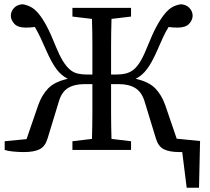

<svg xmlns="http://www.w3.org/2000/svg" viewBox="-20 -706 988 904"><path d="M321 0V-41L413 -52Q415 -116 415 -180.5Q415 -245 415 -310H379Q331 -310 301 -292Q271 -274 258 -231L204 -54Q193 -17 167 -3.5Q141 10 92 10Q69 10 42.5 7.5Q16 5 2 0V-41L105 -51L160 -211Q177 -259 207 -290Q237 -321 299 -335Q269 -350 246 -380.5Q223 -411 198 -468Q182 -505 169.5 -531Q157 -557 144 -579Q123 -576 101 -576Q64 -576 47.5 -594Q31 -612 31 -632Q31 -652 45.5 -668Q60 -684 86 -686Q106 -683 124.5 -673.5Q143 -664 161.5 -642Q180 -620 199.5 -583.5Q219 -547 242 -489Q260 -445 276 -419Q292 -393 309 -378.5Q326 -364 346 -359.5Q366 -355 391 -355H415Q415 -430 415 -493Q415 -556 413 -617L321 -628V-669H597V-628L505 -617Q503 -553 503 -487.5Q503 -422 503 -355H526Q552 -355 572.5 -360Q593 -365 610 -379Q627 -393 642.5 -419.5Q658 -446 675 -489Q698 -547 718 -583.5Q738 -620 756.5 -642Q775 -664 793 -673.5Q811 -683 832 -686Q858 -684 872.5 -668Q887 -652 887 -632Q887 -612 870.5 -594Q854 -576 816 -576Q793 -576 774 -579Q760 -557 748 -531Q736 -505 720 -468Q695 -411 672 -380.5Q649 -350 619 -335Q681 -321 711 -290Q741 -259 758 -211L812 -53L922 -42L917 178H859L838 10H826Q777 10 751 -3.5Q725 -17 714 -54L660 -231Q646 -274 616 -292Q586 -310 538 -310H503Q503 -239 503 -176Q503 -113 505 -52L597 -41V0Z"/></svg>

Font: Source Serif Pro
Style: Regular
Weight: 400
Designer: Frank Grießhammer
Foundry: Adobe Systems Incorporated
Version: Version 2.000;PS 1.000;hotconv 16.6.51;makeotf.lib2.5.65220